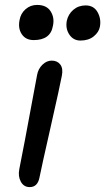

<svg xmlns="http://www.w3.org/2000/svg" viewBox="-20 -745 425 776"><path d="M116.2 -583Q84 -583 68.1 -606.7Q52.2 -630.4 59.1 -664.1Q63.5 -690.4 83.3 -707.8Q103 -725.1 129.9 -725.1Q168.5 -725.1 184.8 -699Q201.2 -672.9 193.8 -640.1Q184.1 -583 116.2 -583ZM305.2 -581.1Q276.4 -581.1 260.3 -605.2Q244.1 -629.4 250 -661.1Q255.9 -688 276.6 -705.6Q297.4 -723.1 326.2 -723.1Q358.9 -723.1 374.3 -696Q389.6 -668.9 383.8 -637.2Q379.9 -615.2 358.9 -598.1Q337.9 -581.1 305.2 -581.1ZM100.1 11.2Q76.2 11.2 64.2 -10.7Q52.2 -32.7 58.1 -62Q82 -182.6 102.5 -295.2Q123 -407.7 129.9 -441.9Q134.3 -466.8 151.4 -483.4Q168.5 -500 189 -500Q211.9 -500 223.9 -483.9Q235.8 -467.8 230 -439Q222.7 -399.4 184.6 -231.4Q146.5 -63.5 139.2 -25.9Q131.3 11.2 100.1 11.2Z"/></svg>

Font: Shantell Sans Normal
Style: Italic
Weight: 400
Italic angle: -11.31°
Designer: Stephen Nixon, Anya Danilova, Shantell Martin
Foundry: Arrow Type
Version: Version 1.006;[559af2be0]